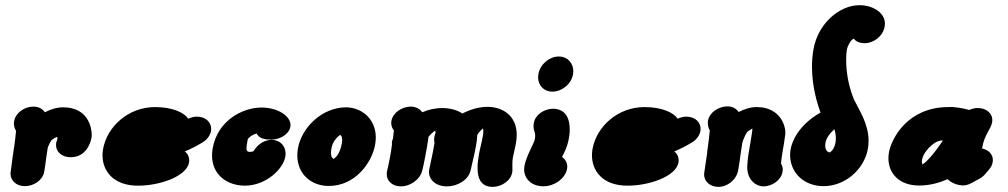

<svg xmlns="http://www.w3.org/2000/svg" viewBox="-20 -709 3858 735"><path d="M20.8 -50.2 20.7 -49.4 20.6 -48.9C20.4 -47.1 20.3 -45.3 20.3 -43.5C20.3 -18.8 41.3 3.6 75.4 3.6C108.4 3.6 143.4 -18.4 149.2 -51.3L149.8 -54.5C152.6 -70.6 154.8 -87.8 157.5 -108.7C159.3 -118.9 160.2 -128.9 162.6 -142.6C164.1 -148.2 171.9 -165.8 178.1 -173.5C182.1 -176.3 190.1 -181.8 198.4 -185.3C198.5 -185 199.2 -183.6 200.2 -180.1C200.1 -179.2 200.4 -177.4 198.1 -171.4C198.1 -171.4 198.2 -171.5 197.2 -169C196.8 -167.9 196.8 -171.6 195.1 -162.1C194.6 -159.4 194.4 -156.7 194.4 -154C194.4 -128.4 216.1 -107.1 250.4 -107.1C311 -107.1 327.4 -164.6 330.6 -183.1C330.9 -184.8 331.2 -187.7 331.2 -191.5C331.2 -219.9 318 -298.2 221.4 -298.2C196.7 -298.2 173.1 -290.2 152 -279.3C147.2 -286 134.3 -300.9 108.2 -300.9C73.6 -300.9 40 -277.5 34.4 -245.9L33.2 -238.7L33.2 -237C33.2 -226.9 36 -216.5 41.4 -208.5C40.3 -191.3 37.2 -168.4 34.3 -147.1C32.1 -134.8 30.8 -127.8 30.8 -123.6C30.8 -122.8 30.8 -123.6 30.8 -122.8C30.6 -121.4 30.8 -122.2 28.8 -111.1Z M508.7 1.8C591.7 1.8 694.3 -33.8 703.6 -86.7C704.1 -89.5 704.4 -92.5 704.4 -95.4C704.4 -107.5 699.6 -119.5 687.6 -129.3C709.2 -138.3 731.8 -149.3 756 -164.2C771.4 -173.4 784.5 -189.5 787.7 -207.5C788.1 -210.2 788.4 -213 788.4 -215.7C788.4 -240.7 767.9 -262.5 733.3 -262.5C723.9 -262.5 714.8 -260.6 700.5 -254.5C687.3 -276.1 642.9 -299.1 573.7 -299.1C470.1 -299.1 389.6 -223.5 374.5 -138.1C373.1 -130.4 372.4 -122.6 372.4 -114.8C372.4 -55.8 412.4 1.8 508.7 1.8Z M917.6 1.7C997.6 1.7 1063.8 -61.1 1072.3 -109.5C1073 -113.3 1073.3 -117 1073.3 -120.7C1073.3 -149.2 1053.6 -173.6 1019.6 -173.6C995.4 -173.6 967.8 -159.4 951.6 -131.6C950.7 -130.8 947.8 -127.8 940.1 -127.8C938.8 -127.8 937.1 -127.7 935.5 -127.7C929.8 -127.7 923.5 -129.2 923.5 -142.1C923.5 -145.2 923.8 -148.8 924.6 -153.3C925 -155.8 925.3 -158.3 926 -162C929.3 -181 927 -176.1 941.4 -188.6C942.5 -189.6 953.8 -195.7 961.4 -197.6C966.6 -197.3 965.3 -174.4 1017.9 -174.4C1050.2 -174.4 1086.3 -193.7 1091.6 -223.9C1092 -226 1092.2 -228.1 1092.2 -230.2C1092.2 -264 1045.2 -297.3 980.5 -297.3C909.4 -297.3 813.1 -248.4 794.2 -141.3C792.5 -131.6 791.7 -122.4 791.7 -113.6C791.7 -39.4 850.1 1.7 917.6 1.7Z M1415.8 -154.2C1416 -155.5 1415.9 -154.5 1416.6 -159.3C1418 -167.4 1418.6 -175.4 1418.6 -183.1C1418.6 -247 1372.9 -295.4 1307.3 -298.2L1306.7 -298.2H1306.1C1210.8 -298.2 1134.3 -219 1120.6 -141.2C1118.9 -131.7 1118.2 -122.6 1118.2 -113.9C1118.2 -42.5 1171.6 2.9 1238.5 2.9C1341.5 2.9 1404.2 -88.5 1415.8 -154.2ZM1288.5 -160C1281 -117.3 1262.9 -104.1 1256.7 -101C1254.9 -101.9 1247.1 -105.4 1247.1 -124.1C1247.1 -128.9 1247.6 -134.5 1248.8 -141.4C1253.4 -167.3 1270.6 -185.1 1282.6 -192.6C1284.9 -190.6 1289.9 -186.7 1289.9 -173.5C1289.9 -169.8 1289.5 -165.3 1288.5 -160Z M1643 -185.9 1642.5 -183.2C1641.5 -177.2 1641.4 -171.1 1643.3 -161.8L1637 -126.4C1632.3 -105.5 1628.7 -85 1623.2 -61L1623 -59.5C1622.5 -56.5 1622.2 -53.5 1622.2 -50.6C1622.2 -21.1 1648 4.5 1691.2 4.5C1730.4 4.5 1773 -19.3 1781.6 -56.7L1796.7 -123.1C1798.3 -130.2 1800.1 -138.7 1802 -149.4C1804.2 -162.2 1806.1 -174.4 1807.2 -192.6C1811.4 -199.6 1818.5 -209.3 1829.1 -217.4C1830 -213.6 1831.6 -206.1 1828.5 -188.6C1824.1 -163.2 1818 -143.8 1813.7 -119.4C1810.9 -103.5 1808.1 -84.4 1808.1 -65.9C1808.1 -28.4 1819.6 6.4 1866.1 6.4C1899.2 6.4 1935.1 -16.3 1940.9 -49.5C1941.5 -52.6 1941.6 -56.4 1941.6 -60.7C1941.6 -66.3 1941.4 -72.9 1941.4 -79.8C1941.4 -87.9 1941.7 -96.5 1943.2 -105C1943.5 -106.4 1943.8 -108.2 1944.6 -111.7L1944.7 -112.3L1944.8 -112.8C1946.9 -124.5 1951.4 -139.6 1955.2 -161.3C1957.2 -172.5 1958.1 -182.9 1958.1 -192.6C1958.1 -269.5 1900 -300 1846.5 -300C1812.4 -300 1779.1 -289.4 1750.2 -274.4C1731.6 -286.6 1705.7 -295.4 1673.3 -295.4C1645.2 -295.4 1618.8 -289 1596.9 -279.3L1593.6 -283C1585.4 -292.9 1570.8 -300.9 1552.1 -300.9H1550.6C1518.4 -299.7 1484 -278.3 1478.3 -245.8C1477.8 -243.3 1477.6 -240.8 1477.6 -238.3C1477.6 -227.5 1481.7 -217.3 1487.9 -209.6L1484.2 -177.2C1484 -176.8 1482.2 -175.1 1480.7 -166.9C1480.2 -164.1 1479.9 -161.4 1480.5 -155.3C1479.4 -148.2 1478.3 -137.8 1476.9 -129.4C1473.3 -109.4 1470.3 -91.4 1465.3 -68.9C1464.6 -65.2 1463.5 -63.8 1461.7 -53.7L1461.1 -50.5C1460.6 -47.8 1460.4 -45 1460.4 -42.3C1460.4 -17.2 1480.9 4.5 1515.5 4.5C1547.1 4.5 1587.8 -18.9 1596.6 -57.2C1597.5 -62.1 1598.7 -63.7 1601.2 -76.5C1606.2 -99.7 1611.1 -126.6 1615.6 -152.3C1617.5 -162.6 1618.4 -172.5 1620.4 -185.2C1626.4 -192.7 1635.9 -202.5 1646.5 -209.5C1646.6 -208.5 1646.8 -206 1647.1 -199.1C1646.7 -198.3 1644.5 -194.5 1643 -185.9Z M2118.8 -492.7C2084.2 -492.7 2047.9 -464.3 2040.9 -425C2040.3 -421.1 2039.9 -417.2 2039.9 -413.4C2039.9 -383.8 2060.1 -358.2 2095.1 -358.2C2128.4 -358.2 2166.5 -384.5 2173.7 -425C2174.4 -428.9 2174.7 -432.7 2174.7 -436.6C2174.7 -466.4 2154 -492.7 2118.8 -492.7ZM1987.4 -72.5C1986.8 -68.7 1986.4 -64.8 1986.4 -60.9C1986.4 -27.7 2011.4 4.1 2060.5 4.1C2101.6 4.1 2141.4 -23.8 2150 -59.2L2150.2 -59.9L2150.9 -63.6C2151.3 -66.2 2151.6 -68.8 2151.6 -71.4C2151.6 -85.1 2145.1 -98.2 2131.6 -108.3C2140.8 -126.3 2152 -147.1 2157.2 -176.8C2157.5 -178.3 2161 -194.3 2161 -213.9C2161 -246.8 2151.2 -289.8 2100.6 -292.7L2099.8 -292.7H2097.2C2064.2 -292.7 2029.2 -270.7 2023.4 -237.9C2022.6 -233.2 2022.3 -229.2 2022.3 -225.7C2022.3 -210.1 2028.8 -203.5 2028.8 -188.4C2028.8 -185.1 2028.5 -181.5 2027.7 -177.2C2024.5 -158.8 1994.6 -113.3 1987.4 -72.5Z M2382.4 1.8C2465.4 1.8 2567.9 -33.8 2577.3 -86.7C2577.8 -89.5 2578 -92.5 2578 -95.4C2578 -107.5 2573.3 -119.5 2561.3 -129.3C2582.9 -138.3 2605.4 -149.3 2629.6 -164.2C2645.1 -173.4 2658.1 -189.5 2661.3 -207.5C2661.8 -210.2 2662 -213 2662 -215.7C2662 -240.7 2641.5 -262.5 2606.9 -262.5C2597.5 -262.5 2588.5 -260.6 2574.1 -254.5C2560.9 -276.1 2516.5 -299.1 2447.3 -299.1C2343.8 -299.1 2263.2 -223.5 2248.1 -138.1C2246.8 -130.4 2246.1 -122.6 2246.1 -114.8C2246.1 -55.8 2286 1.8 2382.4 1.8Z M2676 -47.6 2675.8 -46.7 2675.8 -46.2C2675.5 -44.4 2675.4 -42.6 2675.4 -40.8C2675.4 -16.1 2696.4 6.4 2730.6 6.4C2763.5 6.4 2799.2 -19.3 2805.9 -57.7L2806.6 -61.4C2809.9 -80.1 2812.6 -100.2 2815.9 -124.6C2818 -136.5 2819.3 -148.2 2822 -164C2823.6 -170.2 2833.2 -193.8 2840.3 -204C2843.1 -206.1 2850.2 -211.1 2859.4 -216.7L2860.1 -214.3C2860.1 -214 2860.2 -210.6 2859.8 -208.6C2858.1 -198.9 2855.3 -177.8 2852.6 -162.3C2847.7 -134.7 2841.6 -102.2 2840.6 -72.3C2839.1 -18.1 2876.5 4.5 2901.8 4.5C2935.6 4.5 2970 -18.8 2975.7 -51.3C2976.2 -54 2976.5 -56.8 2976.5 -59.7C2976.5 -66.9 2974.7 -74.6 2969.6 -83.1C2970.7 -95.6 2973.7 -117.3 2977.6 -139.5C2979.6 -150.6 2982.9 -167.9 2984.3 -182.4L2985.7 -190.2C2986.2 -193.3 2986.5 -196.7 2986.5 -200.4C2986.5 -236.3 2960 -299.1 2877.1 -299.1C2852.6 -299.1 2830.5 -291.8 2807.9 -280.3C2803.3 -286.4 2790.6 -301.8 2764.9 -301.8H2762.5C2730.3 -300.6 2695.9 -279.2 2690.2 -246.7C2690 -245.4 2690.3 -242.2 2689.8 -239.5L2689.8 -237.8C2689.9 -227.8 2692.3 -217.4 2697.2 -209.6C2696 -192.1 2692.5 -167.3 2689.5 -144.7C2685.5 -121.8 2689.2 -132.8 2684.9 -108.6C2682.4 -89.2 2679.1 -70.9 2676 -47.6Z M3121.1 -278.1C3033.9 -228.8 3011.2 -164.2 3006.5 -137.3C3005.2 -129.9 3004.6 -122.5 3004.6 -115.3C3004.6 -51.4 3054.3 3.6 3133 3.6C3213.8 3.6 3288.2 -59.1 3302.4 -139.7C3304.2 -150.1 3305 -160.2 3305 -170C3305 -236.6 3267.1 -290.3 3249.4 -327.5C3224.6 -387.5 3219.3 -442.9 3219.3 -478.7C3219.3 -500.2 3221.2 -514.6 3221.9 -518.6C3225 -536.1 3240.4 -560.7 3248.8 -560.9C3248.8 -560.9 3258.3 -543.6 3290.4 -543.6C3322.8 -543.6 3359.8 -568.6 3366.7 -607.7C3367.4 -611.3 3367.7 -614.8 3367.7 -618.2C3367.7 -657.7 3326.9 -687.2 3274.7 -689.1H3269.7C3194.5 -689.1 3111.6 -620.1 3094.1 -520.5C3090 -497.6 3088.4 -475 3088.4 -453.3C3088.4 -377.7 3108.6 -311.7 3121.1 -278.1ZM3140 -162.3C3143.2 -180.7 3156.8 -199.4 3174.5 -214.5C3177.4 -203.8 3179.7 -192.4 3179.7 -179.9C3179.7 -174.2 3179.3 -168.4 3178.2 -162.3C3173.3 -134.7 3157.1 -125.5 3155.8 -125.5C3152.1 -125.5 3139 -130.6 3139 -151.5C3139 -154.7 3139.3 -158.3 3140 -162.3Z M3498.3 1.2C3539.4 1.2 3576.1 -9 3607.3 -23.3C3625.1 -5 3653.8 0.9 3664.9 0.9C3674.9 0.9 3685.3 -0.5 3700.8 -9.2L3726.8 -23.6C3735.7 -27.8 3743.6 -33.7 3751.4 -42.6L3767 -60.9L3767.3 -61.4C3771.9 -67.4 3777.9 -75.1 3780.1 -87.8C3780.6 -90.5 3780.8 -93.2 3780.8 -95.9C3780.8 -116.4 3766.9 -135 3739.4 -140.6L3740 -143.8C3749.1 -195.6 3773.3 -214 3778.1 -241.3C3778.5 -244 3778.8 -246.6 3778.8 -249.2C3778.8 -274.4 3756.9 -295.5 3722.6 -295.5C3714.1 -295.5 3705.1 -294.1 3690.1 -288.1C3664.1 -295.9 3632.3 -299 3626.6 -299.4L3625.1 -299.5H3623.5C3619.6 -299.5 3612.2 -299.1 3610.3 -299.1C3454.8 -299.1 3392.5 -179.1 3383 -125.4C3381.7 -117.8 3381 -110.3 3381 -103C3381 -45.2 3422.4 1.2 3498.3 1.2ZM3581.6 -170.9H3589.4C3554 -117.9 3526 -88.1 3511.7 -79.8C3510.6 -81.6 3509 -84.9 3509 -89.8C3509 -123.1 3553.1 -168.3 3581.6 -170.9Z"/></svg>

Font: TudorRose
Style: BoldOblique
Weight: 500
Version: Version 001.000